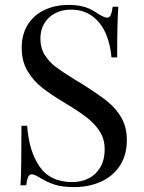

<svg xmlns="http://www.w3.org/2000/svg" viewBox="-20 -739 580 773"><path d="M377.4 -682.1Q399.9 -668 411.6 -668Q420.9 -668 425.8 -678.5Q430.7 -689 433.6 -711.9H456.5Q451.7 -653.3 451.7 -507.8H428.7Q424.8 -559.1 406.5 -602.5Q388.2 -646 352.8 -673.1Q317.4 -700.2 264.6 -700.2Q229.5 -700.2 201.7 -685.5Q173.8 -670.9 158.2 -644.5Q142.6 -618.2 142.6 -584Q142.6 -545.9 159.9 -518.1Q177.2 -490.2 204.3 -469.7Q231.4 -449.2 280.8 -418.9L310.5 -400.9Q373.5 -361.3 410.2 -332.3Q446.8 -303.2 468.8 -264.9Q490.7 -226.6 490.7 -175.8Q490.7 -114.3 462.4 -71.5Q434.1 -28.8 386 -7.3Q337.9 14.2 278.3 14.2Q230.5 14.2 199.7 4.2Q168.9 -5.9 141.6 -22.9Q119.1 -37.1 107.4 -37.1Q98.1 -37.1 93.3 -26.6Q88.4 -16.1 85.4 6.8H62.5Q66.4 -47.9 66.4 -232.9H89.4Q96.2 -131.3 139.2 -68.6Q182.1 -5.9 271.5 -5.9Q305.7 -5.9 335.2 -20Q364.7 -34.2 383.1 -64.2Q401.4 -94.2 401.4 -139.2Q401.4 -177.7 382.6 -208.3Q363.8 -238.8 331.5 -264.2Q299.3 -289.6 245.6 -321.8Q186 -357.4 149.9 -385.7Q113.8 -414.1 90.6 -453.4Q67.4 -492.7 67.4 -545.9Q67.4 -602.5 93 -641.6Q118.7 -680.7 161.4 -700Q204.1 -719.2 255.4 -719.2Q286.1 -719.2 308.3 -714.1Q330.6 -709 345.2 -701.4Q359.9 -693.8 377.4 -682.1Z"/></svg>

Font: TypoPRO Playfair Display
Style: Regular
Weight: 400
Designer: Claus Eggers Sørensen
Foundry: Claus Eggers Sørensen
Version: Version 1.004;PS 001.004;hotconv 1.0.70;makeotf.lib2.5.58329